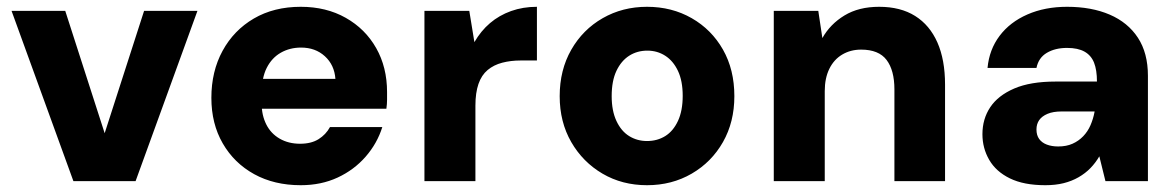

<svg xmlns="http://www.w3.org/2000/svg" viewBox="-20 -533 3457 565"><path d="M196 0 14 -501H172L288 -141L404 -501H561L379 0Z M865 12Q787 12 728 -20.5Q669 -53 635.5 -111Q602 -169 602 -245Q602 -323 635 -383.5Q668 -444 727 -478.5Q786 -513 865 -513Q940 -513 997.5 -480.5Q1055 -448 1087 -391.5Q1119 -335 1119 -262Q1119 -252 1119 -239.5Q1119 -227 1117 -213H708V-301H967Q964 -342 936 -367.5Q908 -393 866 -393Q833 -393 806.5 -378Q780 -363 765 -333.5Q750 -304 750 -258V-228Q750 -194 763.5 -167Q777 -140 803 -125Q829 -110 863 -110Q896 -110 917.5 -123.5Q939 -137 951 -159H1105Q1090 -111 1056 -72Q1022 -33 973.5 -10.5Q925 12 865 12Z M1229 0V-501H1361L1376 -409Q1395 -442 1422 -465Q1449 -488 1484 -500.5Q1519 -513 1560 -513V-355H1512Q1483 -355 1458 -348.5Q1433 -342 1415 -327Q1397 -312 1388 -286Q1379 -260 1379 -222V0Z M1884 12Q1811 12 1753 -22Q1695 -56 1661 -115Q1627 -174 1627 -250Q1627 -327 1661 -386.5Q1695 -446 1753.5 -479.5Q1812 -513 1884 -513Q1957 -513 2015.5 -479.5Q2074 -446 2107.5 -387Q2141 -328 2141 -250Q2141 -174 2107.5 -115Q2074 -56 2015.5 -22Q1957 12 1884 12ZM1884 -118Q1914 -118 1937.5 -132.5Q1961 -147 1975 -177Q1989 -207 1989 -251Q1989 -295 1975 -324.5Q1961 -354 1937.5 -369Q1914 -384 1885 -384Q1855 -384 1831.5 -369Q1808 -354 1794 -324.5Q1780 -295 1780 -250Q1780 -207 1794 -177Q1808 -147 1831.5 -132.5Q1855 -118 1884 -118Z M2257 0V-501H2388L2400 -421Q2423 -462 2465 -487.5Q2507 -513 2567 -513Q2630 -513 2673 -486Q2716 -459 2738.5 -408Q2761 -357 2761 -284V0H2612V-270Q2612 -326 2589 -356.5Q2566 -387 2514 -387Q2483 -387 2458.5 -372.5Q2434 -358 2420.5 -330.5Q2407 -303 2407 -265V0Z M3056 12Q2993 12 2952 -8Q2911 -28 2891 -62.5Q2871 -97 2871 -138Q2871 -183 2894 -217.5Q2917 -252 2964.5 -272.5Q3012 -293 3086 -293H3208Q3208 -327 3199.5 -348.5Q3191 -370 3171.5 -381Q3152 -392 3120 -392Q3085 -392 3060.5 -377.5Q3036 -363 3030 -333H2886Q2891 -387 2921.5 -427.5Q2952 -468 3003.5 -490.5Q3055 -513 3120 -513Q3192 -513 3245.5 -490Q3299 -467 3328.5 -422Q3358 -377 3358 -310V0H3233L3215 -73Q3204 -54 3189 -38.5Q3174 -23 3154 -11.5Q3134 0 3110 6Q3086 12 3056 12ZM3094 -102Q3118 -102 3136 -110Q3154 -118 3167.5 -132Q3181 -146 3189 -164.5Q3197 -183 3201 -204V-205H3104Q3079 -205 3062.5 -198Q3046 -191 3038 -179.5Q3030 -168 3030 -152Q3030 -135 3038 -124Q3046 -113 3060.5 -107.5Q3075 -102 3094 -102Z"/></svg>

Font: DM Sans 17pt Black
Style: Regular
Weight: 900
Version: Version 4.004;gftools[0.9.30]